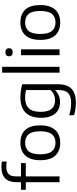

<svg xmlns="http://www.w3.org/2000/svg" viewBox="787 -1645 1088 2702"><g transform="rotate(-90 1331.0 -294.0)"><path d="M200 -614V-542.5H387V-475H200V0H118V-475H11V-542.5H118V-609Q118 -712 171.8 -765Q225.5 -818 330.5 -818Q368.5 -818 409 -811.5V-743Q370 -749.5 338.5 -749.5Q266.5 -749.5 233.2 -718Q200 -686.5 200 -614Z M427.5 -271Q427.5 -411.5 492.5 -481.2Q557.5 -551 673 -551Q789.5 -551 853.8 -481.8Q918 -412.5 918 -271Q918 -177 888 -114.2Q858 -51.5 803 -21Q748 9.5 673 9.5Q557.5 9.5 492.5 -60Q427.5 -129.5 427.5 -271ZM834.5 -270Q834.5 -384.5 793 -434.5Q751.5 -484.5 673 -484.5Q594.5 -484.5 552.8 -434.8Q511 -385 511 -272Q511 -157.5 552.8 -107.2Q594.5 -57 673 -57Q751 -57 792.8 -107Q834.5 -157 834.5 -270Z M1060.5 204V135.5Q1149.5 163 1229 163Q1294 163 1334.5 145.8Q1375 128.5 1394.8 90Q1414.5 51.5 1414.5 -13V-60.5H1410Q1380.5 -28.5 1338.8 -10.8Q1297 7 1246 7Q1182.5 7 1132.5 -20.8Q1082.5 -48.5 1053.5 -108.5Q1024.5 -168.5 1024.5 -260.5Q1024.5 -405 1097.5 -478Q1170.5 -551 1314.5 -551Q1361 -551 1408 -544.2Q1455 -537.5 1496.5 -525V-26Q1496.5 64.5 1467.5 121Q1438.5 177.5 1380.5 203.8Q1322.5 230 1233.5 230Q1192 230 1145.8 223.2Q1099.5 216.5 1060.5 204ZM1414.5 -127V-471.5Q1366 -484.5 1307 -484.5Q1207.5 -484.5 1157.8 -432Q1108 -379.5 1108 -268Q1108 -158 1151 -110.5Q1194 -63 1270 -63Q1312 -63 1350 -78.8Q1388 -94.5 1414.5 -127Z M1659.5 0V-808H1741.5V0Z M1905 0V-542.5H1987.5V0ZM1889.5 -710.5Q1889.5 -735 1904.2 -748.5Q1919 -762 1946.5 -762Q1974 -762 1988.8 -748.5Q2003.5 -735 2003.5 -710.5Q2003.5 -686.5 1988.8 -673Q1974 -659.5 1946.5 -659.5Q1919 -659.5 1904.2 -673Q1889.5 -686.5 1889.5 -710.5Z M2120.5 -271Q2120.5 -411.5 2185.5 -481.2Q2250.5 -551 2366 -551Q2482.5 -551 2546.8 -481.8Q2611 -412.5 2611 -271Q2611 -177 2581 -114.2Q2551 -51.5 2496 -21Q2441 9.5 2366 9.5Q2250.5 9.5 2185.5 -60Q2120.5 -129.5 2120.5 -271ZM2527.5 -270Q2527.5 -384.5 2486 -434.5Q2444.5 -484.5 2366 -484.5Q2287.5 -484.5 2245.8 -434.8Q2204 -385 2204 -272Q2204 -157.5 2245.8 -107.2Q2287.5 -57 2366 -57Q2444 -57 2485.8 -107Q2527.5 -157 2527.5 -270Z"/></g></svg>

Font: Encode Sans Semi Expanded
Style: Regular
Weight: 400
Width: 6
Designer: Multiple Designers
Foundry: Impallari Type
Version: Version 2.000